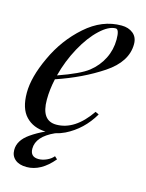

<svg xmlns="http://www.w3.org/2000/svg" viewBox="-110 -596 649 852"><g transform="rotate(15 214.5 -170.0)"><path d="M319.8 -508.8Q287.6 -508.8 248 -471.7Q208 -434.6 173.8 -372.1Q139.6 -309.6 121.6 -239.7Q220.7 -274.4 257.8 -303.7Q294.9 -333 315.4 -374Q335.9 -415 335.9 -461.9Q335.9 -508.8 319.8 -508.8ZM100.1 102.1Q100.1 140.1 138.2 140.1Q156.7 140.1 175.8 131.3Q194.8 122.6 206.1 108.9L218.3 120.1Q161.6 188 96.2 188Q62 188 43 171.9Q23.9 155.8 23.9 128.9Q23.4 85 71.3 51.3Q101.1 30.3 136.7 14.2Q79.6 12.2 45.9 -23.4Q12.2 -58.6 12.2 -130.9Q12.2 -203.1 56.6 -297.9Q100.6 -393.6 176.8 -460.9Q252.9 -528.3 341.8 -527.8Q374 -527.8 395 -510.7Q416 -493.7 416 -461.9Q416 -380.9 325.7 -320.8Q235.4 -260.7 117.2 -220.7Q106 -170.9 106 -124Q106 -27.8 174.8 -27.8Q260.3 -27.8 329.1 -127.9L345.2 -120.1Q299.8 -42.5 223.6 -4.9Q202.1 5.4 180.2 10.3Q100.1 46.4 100.1 102.1Z"/></g></svg>

Font: PlayfairDisplay-Italic
Style: Italic
Weight: 400
Italic angle: -14°
Designer: Claus Eggers Sørensen
Foundry: Claus Eggers Sørensen
Version: Version 1.002;PS 001.002;hotconv 1.0.70;makeotf.lib2.5.58329